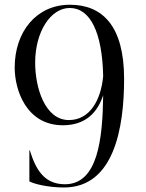

<svg xmlns="http://www.w3.org/2000/svg" viewBox="-20 -806 630 830"><path d="M256.5 4.5C186.5 4.5 125 -11.5 107 -22V-156H109C134.5 -73 171.5 -9.5 260.5 -9.5C402.5 -9.5 423.5 -202.5 426 -394.5L426.5 -450L426 -477C427.5 -490 428 -503 428 -516H443C443 -475 438.5 -432.5 426 -394.5C402.5 -321.5 351 -264.5 252 -264.5C93 -264.5 43.5 -418 43.5 -514C43.5 -668.5 137 -785.5 282 -785.5C422 -785.5 516.5 -695 516.5 -465C516.5 -252 472.5 4.5 256.5 4.5ZM132 -535C132 -427 174 -287 278 -287C370 -287 417 -376.5 426 -477C422 -665.5 370.5 -771.5 281.5 -771.5C198.5 -771.5 132 -668 132 -535Z"/></svg>

Font: Beautique Display
Style: Regular
Weight: 400
Designer: Nhat-Quang Ngo
Version: Version 1.100;Glyphs 3.2.3 (3260)